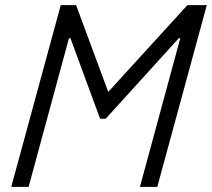

<svg xmlns="http://www.w3.org/2000/svg" viewBox="-20 -732 830 752"><path d="M24 0 218 -712H278L404 -372L714 -712H790L596 0H528L686 -582H680L394 -267H372L256 -582H250L92 0Z"/></svg>

Font: Old Standard TT
Style: Italic
Weight: 400
Italic angle: -15.2°
Designer: Alexey Kryukov <alexios@thessalonica.org.ru>
Version: Version 2.2